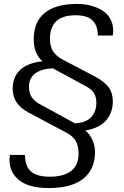

<svg xmlns="http://www.w3.org/2000/svg" viewBox="-20 -742 625 968"><path d="M548.8 -231Q548.8 -174.3 515.1 -135.3Q481.4 -96.2 410.2 -84Q432.6 -65.9 445.8 -36.6Q459 -7.3 459 24.9Q459 110.8 400.4 158.4Q341.8 206.1 225.1 206.1Q127.4 206.1 77.6 167.2Q27.8 128.4 27.8 63Q27.8 54.7 29.8 39.1H106Q106 95.2 135.7 122.1Q165.5 148.9 231 148.9Q301.3 148.9 338.6 119.9Q376 90.8 376 33.2Q376 -7.3 361.6 -31.7Q347.2 -56.2 313 -74.2L127 -172.9Q83 -196.3 63.5 -226.1Q43.9 -255.9 43.9 -294.9Q43.9 -353.5 81.3 -389.2Q118.7 -424.8 194.8 -433.1Q173.8 -449.7 161.9 -478.5Q149.9 -507.3 149.9 -542Q149.9 -631.8 205.6 -677Q261.2 -722.2 368.2 -722.2Q403.3 -722.2 435.1 -714.4Q466.8 -706.5 493.2 -690.9Q519.5 -675.3 535.2 -648.4Q550.8 -621.6 550.8 -586.9Q550.8 -578.6 548.8 -563H473.1Q473.1 -611.3 447.3 -638.2Q421.4 -665 360.8 -665Q231.9 -665 231.9 -546.9Q231.9 -509.8 246.3 -485.6Q260.7 -461.4 292 -443.8L460.9 -355Q507.8 -329.6 528.3 -301.3Q548.8 -272.9 548.8 -231ZM465.8 -223.1Q465.8 -251.5 454.8 -271.2Q443.8 -291 413.1 -307.1L246.1 -397.9Q126 -390.6 126 -303.2Q126 -248.5 174.8 -220.2L357.9 -120.1Q414.6 -123.5 440.2 -151.9Q465.8 -180.2 465.8 -223.1Z"/></svg>

Font: Creato Display
Style: Italic
Weight: 400
Italic angle: -10°
Version: Version 1.000